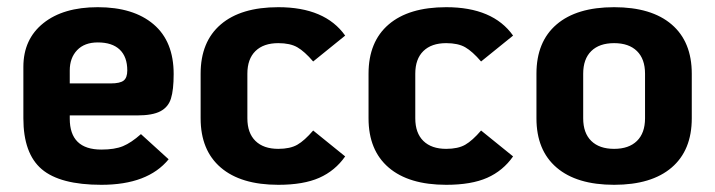

<svg xmlns="http://www.w3.org/2000/svg" viewBox="-20 -502 1989 534"><path d="M372 -129 449 -59Q391 12 262 12Q147 12 96 -31.5Q45 -75 45 -173V-316Q45 -393 100.5 -437.5Q156 -482 252 -482Q351 -482 407 -434.5Q463 -387 463 -296Q463 -252 455.5 -228Q448 -204 426 -192.5Q404 -181 362 -181H174V-172Q174 -86 262 -86Q299 -86 322 -95.5Q345 -105 372 -129ZM174 -306V-270H288Q314 -270 324 -278Q334 -286 334 -306Q334 -344 313 -364Q292 -384 252 -384Q215 -384 194.5 -362.5Q174 -341 174 -306Z M538 -173V-297Q538 -386 594 -434Q650 -482 754 -482Q884 -482 940 -403L851 -331Q827 -359 807 -370.5Q787 -382 754 -382Q713 -382 690.5 -360Q668 -338 668 -297V-173Q668 -132 690.5 -110Q713 -88 754 -88Q787 -88 807 -99.5Q827 -111 851 -139L940 -67Q912 -27 868 -7.5Q824 12 754 12Q650 12 594 -36Q538 -84 538 -173Z M1005 -173V-297Q1005 -386 1061 -434Q1117 -482 1221 -482Q1351 -482 1407 -403L1318 -331Q1294 -359 1274 -370.5Q1254 -382 1221 -382Q1180 -382 1157.5 -360Q1135 -338 1135 -297V-173Q1135 -132 1157.5 -110Q1180 -88 1221 -88Q1254 -88 1274 -99.5Q1294 -111 1318 -139L1407 -67Q1379 -27 1335 -7.5Q1291 12 1221 12Q1117 12 1061 -36Q1005 -84 1005 -173Z M1472 -173V-297Q1472 -386 1528 -434Q1584 -482 1688 -482Q1792 -482 1848 -434Q1904 -386 1904 -297V-173Q1904 -84 1848 -36Q1792 12 1688 12Q1584 12 1528 -36Q1472 -84 1472 -173ZM1774 -173V-297Q1774 -338 1751.5 -360Q1729 -382 1688 -382Q1647 -382 1624.5 -360Q1602 -338 1602 -297V-173Q1602 -132 1624.5 -110Q1647 -88 1688 -88Q1729 -88 1751.5 -110Q1774 -132 1774 -173Z"/></svg>

Font: KoHo
Style: Bold
Weight: 700
Designer: Cadson Demak & Katatrad Team
Foundry: Cadson Demak Co.,Ltd.
Version: Version 1.000; ttfautohint (v1.6)